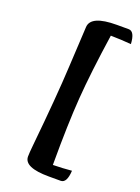

<svg xmlns="http://www.w3.org/2000/svg" viewBox="-170 -856 779 1068"><g transform="rotate(20 219.5 -322.0)"><path d="M262 139Q115 139 115 74Q115 54 120 4Q150 -295 159 -472Q168 -649 172 -713Q176 -783 329 -783L326 -766L329 -783H399Q435 -783 439 -709Q381 -714 318 -715Q284 -484 272.5 -327.5Q261 -171 261 61V71Q318 70 372 65Q368 139 332 139Z"/></g></svg>

Font: MeriendaOneRegular
Style: Regular
Weight: 400
Designer: Eduardo Rodriguez Tunni
Foundry: Eduardo Rodriguez Tunni
Version: Version 1.001